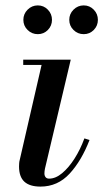

<svg xmlns="http://www.w3.org/2000/svg" viewBox="-20 -681 385 711"><path d="M130 10Q90 10 70.2 -8.2Q50.5 -26.5 50.5 -64.5Q50.5 -69.5 51 -76.5Q51.5 -83.5 53 -88.5L134 -440.5H66V-460H242L146.5 -56.5Q145.5 -52 145 -47.2Q144.5 -42.5 144.5 -38.5Q144.5 -30.5 148.8 -25Q153 -19.5 162 -19.5Q186 -19.5 210.2 -39.8Q234.5 -60 256 -93.8Q277.5 -127.5 292.5 -168.5L311.5 -162.5Q282 -86 237.8 -38Q193.5 10 130 10ZM290 -554.5Q268 -554.5 252.2 -570Q236.5 -585.5 236.5 -607.5Q236.5 -629.5 252.2 -645.2Q268 -661 290 -661Q312 -661 327.2 -645.2Q342.5 -629.5 342.5 -607.5Q342.5 -585.5 327.2 -570Q312 -554.5 290 -554.5ZM120 -554.5Q98 -554.5 82.2 -570Q66.5 -585.5 66.5 -607.5Q66.5 -629.5 82.2 -645.2Q98 -661 120 -661Q142 -661 157.2 -645.2Q172.5 -629.5 172.5 -607.5Q172.5 -585.5 157.2 -570Q142 -554.5 120 -554.5Z"/></svg>

Font: Bodoni Moda 11pt Medium
Style: Italic
Weight: 500
Italic angle: -13°
Designer: Owen Earl
Foundry: indestructible type
Version: Version 2.004